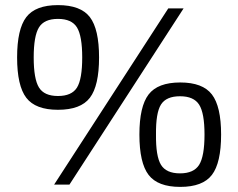

<svg xmlns="http://www.w3.org/2000/svg" viewBox="-20 -723 934 752"><path d="M207 -703Q296 -703 332 -656Q368 -609 368 -498Q368 -387 332 -340Q296 -293 207 -293Q119 -293 83 -340Q47 -387 47 -498Q47 -609 83 -656Q119 -703 207 -703ZM252 0H192L639 -690H699ZM302 -498Q302 -582 281.5 -615.5Q261 -649 207 -649Q153 -649 132.5 -615.5Q112 -582 112 -498Q112 -414 132.5 -380.5Q153 -347 207 -347Q261 -347 281.5 -380Q302 -413 302 -498ZM846 -196Q846 -85 810 -38Q774 9 686 9Q598 9 562 -38Q526 -85 526 -196Q526 -306 562 -353Q598 -400 686 -400Q774 -400 810 -353Q846 -306 846 -196ZM591 -196Q590 -111 610.5 -77.5Q631 -44 685 -44Q739 -44 760 -77.5Q781 -111 781 -196Q781 -280 760 -313Q739 -346 685 -346Q631 -346 610.5 -313.5Q590 -281 591 -196Z"/></svg>

Font: Exo 2
Style: Regular
Weight: 400
Designer: Natanael Gama
Version: Version 1.001;PS 001.001;hotconv 1.0.70;makeotf.lib2.5.58329